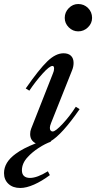

<svg xmlns="http://www.w3.org/2000/svg" viewBox="-98 -710 478 955"><path d="M360 -621Q360 -594 339.5 -574Q319 -554 291 -554Q264 -554 244 -574Q224 -594 224 -621Q224 -649 244 -669.5Q264 -690 291 -690Q320 -690 340 -670Q360 -650 360 -621ZM279 -179 298 -167Q210 -40 153 -7L157 -6Q126 5 94 26Q62 47 40 71Q11 102 11 137Q11 156 21.5 165.5Q32 175 51 175Q87 175 140 142L150 161Q110 191 71.5 208Q33 225 3 225Q-34 225 -56 204.5Q-78 184 -78 151Q-78 97 -20 55Q16 28 80 3Q52 -11 52 -43Q52 -58 57 -70L165 -344Q171 -357 171 -369Q171 -382 163 -382Q148 -382 113 -343Q78 -304 48 -259L30 -270Q96 -365 137.5 -405Q179 -445 218 -445Q242 -445 255 -432.5Q268 -420 268 -397Q268 -378 260 -359L156 -98Q150 -83 150 -74Q150 -65 154 -60.5Q158 -56 164 -56Q178 -56 213.5 -94Q249 -132 279 -179Z"/></svg>

Font: Ibarra Real Nova
Style: Italic
Weight: 400
Italic angle: -22°
Designer: Jose Maria Ribagorda & Octavio Pardo
Foundry: Octavio Pardo
Version: Version 1.014